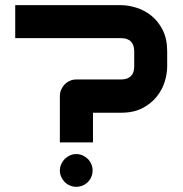

<svg xmlns="http://www.w3.org/2000/svg" viewBox="-20 -720 706 739"><path d="M623.5 -464.8Q623.5 -438 614.3 -406.7Q605 -375.5 583.7 -348.6Q562.5 -321.8 528.6 -304Q494.6 -286.1 445.8 -286.1H337.9V-171.9H210.4V-350.1Q210.4 -363.3 215.3 -374.8Q220.2 -386.2 228.8 -395Q237.3 -403.8 248.8 -408.9Q260.3 -414.1 273.4 -414.1H445.8Q470.7 -414.1 483.6 -426.8Q496.6 -439.5 496.6 -464.8V-522Q496.6 -546.9 483.9 -560.1Q471.2 -573.2 445.8 -573.2H38.6V-700.2H445.8Q472.7 -700.2 503.9 -690.7Q535.2 -681.2 561.8 -660.2Q588.4 -639.2 606 -605Q623.5 -570.8 623.5 -522ZM336.4 -64Q336.4 -50.8 331.5 -39.3Q326.7 -27.8 318.1 -19.3Q309.6 -10.7 298.1 -5.9Q286.6 -1 273.4 -1Q260.7 -1 249.3 -5.9Q237.8 -10.7 229.2 -19.3Q220.7 -27.8 215.6 -39.3Q210.4 -50.8 210.4 -64Q210.4 -76.7 215.6 -88.1Q220.7 -99.6 229.2 -108.2Q237.8 -116.7 249.3 -121.8Q260.7 -127 273.4 -127Q286.6 -127 298.1 -121.8Q309.6 -116.7 318.1 -108.2Q326.7 -99.6 331.5 -88.1Q336.4 -76.7 336.4 -64Z"/></svg>

Font: Audiowide
Style: Regular
Weight: 400
Version: Version 1.003